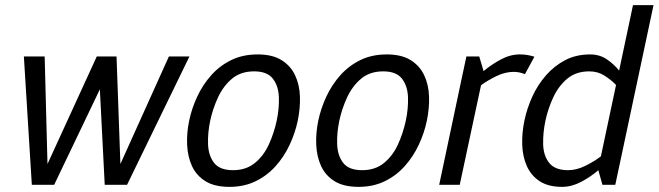

<svg xmlns="http://www.w3.org/2000/svg" viewBox="-20 -720 2566 748"><path d="M154 -500 165 -81 357 -500H434L449 -81L638 -500H718L475 0H388L369 -372L191 0H104L73 -500Z M717 -250Q727 -298 748.5 -344Q770 -390 803 -427Q836 -464 881 -486Q926 -508 984 -508Q1041 -508 1076.5 -486Q1112 -464 1129.5 -427Q1147 -390 1148.5 -344Q1150 -298 1140 -250Q1130 -202 1108.5 -156Q1087 -110 1054 -73Q1021 -36 976 -14Q931 8 874 8Q816 8 780.5 -14Q745 -36 728 -73Q711 -110 709 -156Q707 -202 717 -250ZM799 -250Q789 -203 790.5 -158.5Q792 -114 814 -85.5Q836 -57 888 -57Q939 -57 973.5 -85.5Q1008 -114 1028 -158.5Q1048 -203 1058 -250Q1068 -297 1066.5 -341Q1065 -385 1043 -413.5Q1021 -442 970 -442Q918 -442 884 -413.5Q850 -385 829.5 -341Q809 -297 799 -250Z M1220 -250Q1230 -298 1251.5 -344Q1273 -390 1306 -427Q1339 -464 1384 -486Q1429 -508 1487 -508Q1544 -508 1579.5 -486Q1615 -464 1632.5 -427Q1650 -390 1651.5 -344Q1653 -298 1643 -250Q1633 -202 1611.5 -156Q1590 -110 1557 -73Q1524 -36 1479 -14Q1434 8 1377 8Q1319 8 1283.5 -14Q1248 -36 1231 -73Q1214 -110 1212 -156Q1210 -202 1220 -250ZM1302 -250Q1292 -203 1293.5 -158.5Q1295 -114 1317 -85.5Q1339 -57 1391 -57Q1442 -57 1476.5 -85.5Q1511 -114 1531 -158.5Q1551 -203 1561 -250Q1571 -297 1569.5 -341Q1568 -385 1546 -413.5Q1524 -442 1473 -442Q1421 -442 1387 -413.5Q1353 -385 1332.5 -341Q1312 -297 1302 -250Z M2025 -431Q2004 -440 1981 -440Q1948 -440 1914 -423.5Q1880 -407 1854 -388L1771 0H1691L1782 -430L1797 -500H1847L1864 -443Q1895 -469 1931.5 -488.5Q1968 -508 2005 -508H2006Q2021 -508 2035.5 -505.5Q2050 -503 2062 -499Z M2276 -442Q2224 -442 2190 -413.5Q2156 -385 2135.5 -341Q2115 -297 2105 -250Q2095 -203 2096 -158.5Q2097 -114 2119.5 -85.5Q2142 -57 2193 -57Q2226 -57 2260.5 -74Q2295 -91 2321 -111L2380 -389Q2362 -408 2335.5 -425Q2309 -442 2276 -442ZM2446 -700H2526L2392 -70L2377 0H2327L2311 -57Q2281 -31 2244 -11.5Q2207 8 2170 8Q2116 8 2082.5 -14Q2049 -36 2032.5 -73Q2016 -110 2014.5 -156Q2013 -202 2023 -250Q2033 -298 2054 -344Q2075 -390 2107.5 -427Q2140 -464 2182.5 -486Q2225 -508 2279 -508Q2316 -508 2344 -489Q2372 -470 2392 -445Z"/></svg>

Font: Epunda Sans
Style: Italic
Weight: 400
Italic angle: -12.0243°
Designer: Simon Atzbach
Foundry: typofactur
Version: Version 2.204; ttfautohint (v1.8.4.7-5d5b)